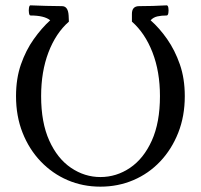

<svg xmlns="http://www.w3.org/2000/svg" viewBox="-20 -686 752 719"><path d="M356 13Q290 13 233 -11.5Q176 -36 132.5 -81.5Q89 -127 64.5 -189Q40 -251 40 -326Q40 -392 58.5 -445Q77 -498 106.5 -539.5Q136 -581 168 -610Q146 -628 94 -628Q90 -628 88.5 -637.5Q87 -647 88.5 -656.5Q90 -666 94 -666Q123 -665 152.5 -664Q182 -663 212 -663Q235 -663 237 -628L238 -605Q189 -562 161.5 -490Q134 -418 134 -326Q134 -227 164.5 -159.5Q195 -92 246 -57.5Q297 -23 356 -23Q416 -23 467 -57.5Q518 -92 548.5 -159.5Q579 -227 579 -326Q579 -418 551 -490Q523 -562 474 -605V-634Q474 -663 501 -663Q552 -663 604 -666Q609 -666 610.5 -656.5Q612 -647 610.5 -637.5Q609 -628 604 -628Q584 -628 569 -624.5Q554 -621 544 -610Q577 -581 606 -539.5Q635 -498 653.5 -445Q672 -392 672 -326Q672 -251 647.5 -189Q623 -127 580 -81.5Q537 -36 479.5 -11.5Q422 13 356 13Z"/></svg>

Font: Junicode
Style: Regular
Weight: 400
Designer: Peter S. Baker
Version: Version 2.100; ttfautohint (v1.8.4)